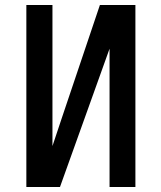

<svg xmlns="http://www.w3.org/2000/svg" viewBox="-20 -745 640 765"><path d="M416.5 0V-551L219 0H85V-725H189V-163L225.5 -272.5L378 -725H519.5V0Z"/></svg>

Font: JuliaMono Medium
Style: Regular
Weight: 500
Monospace: yes
Designer: cormullion
Foundry: corm
Version: Version 0.054; ttfautohint (v1.8.4)